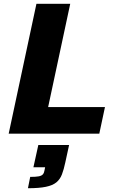

<svg xmlns="http://www.w3.org/2000/svg" viewBox="-20 -708 619 1017"><path d="M26 0 173 -688H352L235 -141H536L506 0ZM128 289 140 229Q170 229 185.5 226Q201 223 207.5 215Q214 207 216 193L219 178H157L183 60H346L326 152Q318 190 308 216Q298 242 278.5 258Q259 274 223 281.5Q187 289 128 289Z"/></svg>

Font: Saira SemiExpanded
Style: Bold Italic
Weight: 700
Width: 6
Italic angle: -12°
Designer: Hector Gatti with collaboration of the Omnibus-Type team
Foundry: Omnibus-Type
Version: Version 1.101